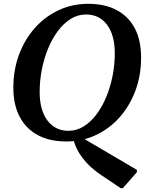

<svg xmlns="http://www.w3.org/2000/svg" viewBox="-20 -726 764 1007"><path d="M613 261 509 191Q450 152 411.5 100.5Q373 49 362 -8L426 -30V5L698 165V177L624 261ZM327 16Q240 16 178 -17.5Q116 -51 83 -114Q50 -177 50 -266Q50 -360 80 -440Q110 -520 163 -579.5Q216 -639 287.5 -672.5Q359 -706 443 -706Q531 -706 593 -672.5Q655 -639 687.5 -576.5Q720 -514 720 -424Q720 -330 690 -250Q660 -170 607 -110.5Q554 -51 482.5 -17.5Q411 16 327 16ZM339 -40Q382 -40 419 -63Q456 -86 486 -126Q516 -166 537.5 -218Q559 -270 570.5 -328.5Q582 -387 582 -446Q582 -542 541.5 -596Q501 -650 431 -650Q388 -650 351 -627Q314 -604 284 -564Q254 -524 232.5 -472Q211 -420 199.5 -361.5Q188 -303 188 -244Q188 -149 228.5 -94.5Q269 -40 339 -40Z"/></svg>

Font: Platypi Light Medium
Style: Italic
Weight: 500
Italic angle: -13°
Version: Version 1.200